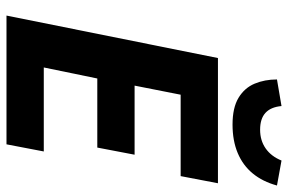

<svg xmlns="http://www.w3.org/2000/svg" viewBox="-168 -720 888 592"><g transform="rotate(90 276.0 -424.0)"><path d="M28 0 159 -652H545L523 -537H272L244 -395H457L435 -280H222L188 -115H447L425 0ZM364 -697Q312 -697 281.5 -715.5Q251 -734 238 -765Q225 -796 225 -834L307 -848Q310 -815 328 -798.5Q346 -782 380 -782Q413 -782 437.5 -799Q462 -816 475 -848L552 -834Q540 -790 515 -759.5Q490 -729 452 -713Q414 -697 364 -697Z"/></g></svg>

Font: Source Sans 3 ExtraLight
Style: Bold Italic
Weight: 700
Italic angle: -11°
Version: Version 3.052;hotconv 1.1.0;makeotfexe 2.6.0